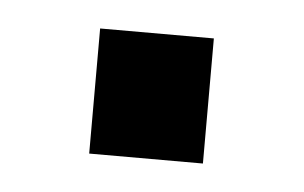

<svg xmlns="http://www.w3.org/2000/svg" viewBox="-26 -153 293 185"><g transform="rotate(5 120.0 -60.5)"><path d="M65 -121H175V0H65Z"/></g></svg>

Font: Hanken Grotesk Medium
Style: Regular
Weight: 500
Designer: Alfredo Marco Pradil
Foundry: Hanken Design Co.
Version: Version 3.014